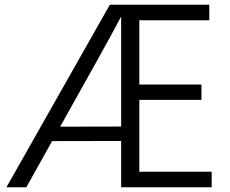

<svg xmlns="http://www.w3.org/2000/svg" viewBox="-20 -788 968 808"><path d="M7.1 0 442.2 -768H543L490 -728.1H495Q468.8 -679.3 443 -631.4Q417.1 -583.5 389.8 -535.2L90.8 0ZM174.5 -194.1 189.6 -254.8 522.1 -255.5V-194.8ZM549.4 -65.2H870.8V0H489.8V-768H860.8V-702.8H549.4L566.3 -720.7V-417.4L549.4 -432.2H827.8V-367.6H549.4L566.3 -385V-47.3Z"/></svg>

Font: Yaldevi ExtraLight
Style: Regular
Weight: 200
Designer: Sol Matas, Rajitha Manaperi, Kosala Senevirathne
Foundry: Mooniak
Version: Version 1.100